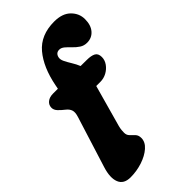

<svg xmlns="http://www.w3.org/2000/svg" viewBox="-296 -805 1097 1097"><g transform="rotate(-45 252.5 -257.0)"><path d="M24.5 -389Q24.5 -411.5 42 -425.8Q59.5 -440 88.5 -440H127.5L132 -463.5Q155.5 -585 215 -655.8Q274.5 -726.5 384 -726.5Q449.5 -726.5 484 -692.2Q518.5 -658 518.5 -611.5Q518.5 -563 494.2 -535.2Q470 -507.5 431.5 -507.5Q407 -507.5 387.8 -520.2Q368.5 -533 352.5 -550Q336.5 -567 321.5 -579.8Q306.5 -592.5 290.5 -592.5Q264.5 -592.5 257.5 -565.5Q253.5 -549.5 263.2 -529.5Q273 -509.5 287.2 -486.5Q301.5 -463.5 311 -440L361.5 -439.5Q395.5 -439.5 414.5 -429.5Q433.5 -419.5 433.5 -390.5Q433.5 -365.5 418.2 -344Q403 -322.5 378.8 -309.2Q354.5 -296 327 -296H293.5L223 -43Q219 -27.5 218 -15.5Q217 -3.5 217 5Q217 24.5 229.2 36.5Q241.5 48.5 253.8 61.2Q266 74 266 96Q266 129 236 155.2Q206 181.5 159.5 196.8Q113 212 63.5 212Q9 212 -7.2 171.5Q-23.5 131 -2 63L94.5 -245Q104 -275 98.2 -292.2Q92.5 -309.5 75.5 -323Q52.5 -341 38.5 -356.2Q24.5 -371.5 24.5 -389Z"/></g></svg>

Font: Fraunces 9pt SuperSoft Black
Style: Italic
Weight: 900
Italic angle: -16°
Version: Version 1.000;[0bf87f6ff]